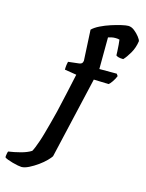

<svg xmlns="http://www.w3.org/2000/svg" viewBox="-318 -885 890 1171"><g transform="rotate(15 127.5 -300.0)"><path d="M-65 200Q-72 200 -88 197Q-104 194 -122 189Q-140 184 -154.5 178.5Q-169 173 -174 168Q-174 159 -171.5 145.5Q-169 132 -167 130Q-131 125 -91 114.5Q-51 104 -26 88Q-20 78 -13 60.5Q-6 43 2.5 18.5Q11 -6 19.5 -37Q28 -68 38 -104.5Q48 -141 58 -182Q75 -255 87.5 -312.5Q100 -370 113 -430L38 -442Q38 -458 40 -472.5Q42 -487 44 -493L113 -501Q124 -503 129 -507.5Q134 -512 136 -524L126 -718Q143 -735 173.5 -750Q204 -765 238 -776Q272 -787 300.5 -793.5Q329 -800 343 -800Q363 -800 382 -785Q401 -770 414.5 -752.5Q428 -735 429 -726Q423 -684 403.5 -650Q384 -616 365 -596Q345 -596 334 -599.5Q323 -603 319 -607Q319 -614 318 -633Q317 -652 315.5 -673Q314 -694 312 -705Q306 -707 298.5 -707.5Q291 -708 285 -708Q273 -708 261.5 -705.5Q250 -703 241 -700L240 -500H350L359 -487Q352 -469 339.5 -450.5Q327 -432 318 -426L224 -429L105 87Q99 97 80.5 116Q62 135 35.5 154Q9 173 -18 186.5Q-45 200 -65 200Z"/></g></svg>

Font: Texturina Medium 12pt ExtraBold
Style: Italic
Weight: 800
Italic angle: -11°
Version: Version 1.002